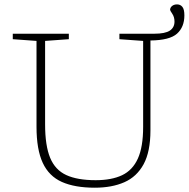

<svg xmlns="http://www.w3.org/2000/svg" viewBox="-20 -864 878 894"><path d="M792.5 -763.5Q792.5 -784.5 782.2 -799.8Q772 -815 772 -818Q772 -828.5 781 -836Q790 -843.5 804.5 -843.5Q820 -843.5 829.2 -832Q838.5 -820.5 838.5 -792.5Q838.5 -738 804.2 -707.2Q770 -676.5 680.5 -675.5V-257Q680.5 -158 648.8 -99.5Q617 -41 559 -15.5Q501 10 421.5 10Q328.5 10 268.2 -16.8Q208 -43.5 179 -105.8Q150 -168 150 -274V-673.5L39.5 -681.5V-707H300.5V-681.5L190 -673.5V-285Q190 -186 213.5 -129.2Q237 -72.5 288.8 -48.8Q340.5 -25 425.5 -25Q499.5 -25 548.5 -48.2Q597.5 -71.5 622 -125.8Q646.5 -180 646.5 -273V-673.5L536 -681.5V-707H698.5Q749 -707 770.8 -721.5Q792.5 -736 792.5 -763.5Z"/></svg>

Font: Newsreader 6pt ExtraLight
Style: Regular
Weight: 275
Designer: Hugues Gentile
Foundry: Production Type
Version: Version 1.003; ttfautohint (v1.8.3)